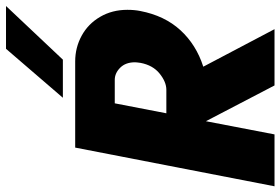

<svg xmlns="http://www.w3.org/2000/svg" viewBox="-182 -786 956 655"><g transform="rotate(-90 296.5 -458.0)"><path d="M121 -680H415Q462 -680 502.5 -658Q543 -636 567 -595Q591 -554 591 -502Q591 -478 587 -458Q571 -375 521.5 -321Q472 -267 397 -243L525 0H333L211 -234L166 0H-11ZM318 -369Q345 -369 373.5 -392Q402 -415 410 -457Q412 -471 412 -476Q412 -508 393.5 -526.5Q375 -545 352 -545H272L238 -369ZM458 -916H604L421 -722H291Z"/></g></svg>

Font: Teachers ExtraBold
Style: Italic
Weight: 800
Designer: Alfredo Marco Pradil & Chank Diesel
Version: Version 0.009